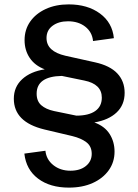

<svg xmlns="http://www.w3.org/2000/svg" viewBox="-20 -755 631 875"><path d="M43 -305Q43 -359 81 -394Q119 -429 184 -439Q139 -456 115.5 -491Q92 -526 92 -572Q92 -620 117.5 -656.5Q143 -693 188.5 -714Q234 -735 293 -735Q379 -735 435.5 -693.5Q492 -652 499 -581L404 -568Q400 -609 368.5 -633.5Q337 -658 290 -658Q247 -658 219.5 -637.5Q192 -617 192 -582Q192 -551 213.5 -531Q235 -511 278 -501L413 -471Q481 -456 514.5 -420.5Q548 -385 548 -332Q548 -277 511.5 -242.5Q475 -208 410 -197Q457 -180 479.5 -144.5Q502 -109 502 -64Q502 -16 475.5 21Q449 58 402.5 79Q356 100 294 100Q208 100 153.5 59Q99 18 91 -55L187 -68Q191 -28 223 -2.5Q255 23 301 23Q345 23 371.5 1.5Q398 -20 398 -54Q398 -88 374 -106.5Q350 -125 309 -135L182 -165Q112 -182 77.5 -217Q43 -252 43 -305ZM147 -328Q147 -294 168 -275.5Q189 -257 226 -249L328 -228Q384 -228 414 -249Q444 -270 444 -310Q444 -341 424 -360.5Q404 -380 364 -388L262 -409Q147 -407 147 -328Z"/></svg>

Font: BDO Grotesk
Style: Regular
Weight: 400
Designer: Deni Anggara
Foundry: Lokal Container
Version: Version 2.000